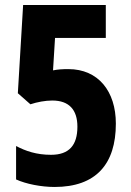

<svg xmlns="http://www.w3.org/2000/svg" viewBox="-20 -734 522 764"><path d="M252 -459C229 -459 211 -458 191 -454L199 -583H401V-714H72L51 -363L101 -319C128 -328 160 -334 188 -334C255 -334 288 -297 288 -230C288 -156 255 -118 183 -118C125 -118 82 -133 44 -153V-20C83 -2 144 10 197 10C362 10 441 -81 441 -242C441 -371 371 -459 252 -459Z"/></svg>

Font: Noto Sans Sinhala UI ExtraCondensed ExtraBold
Style: Regular
Weight: 800
Width: 2
Designer: Jelle Bosma - Monotype Design Team
Foundry: Monotype Imaging Inc.
Version: Version 2.006